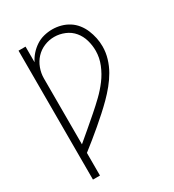

<svg xmlns="http://www.w3.org/2000/svg" viewBox="-180 -631 859 948"><g transform="rotate(-30 250.0 -156.5)"><path d="M69 215V-520H109V-431Q120 -453 136 -471Q152 -489 172.5 -502.5Q193 -516 217 -522Q241 -528 265 -528Q290 -528 314 -521.5Q338 -515 358.5 -502Q379 -489 394.5 -469.5Q410 -450 419.5 -427Q429 -404 434 -380Q439 -356 439 -331Q439 -297 429 -263.5Q419 -230 402 -200.5Q385 -171 363 -144Q341 -117 317 -93Q293 -69 267.5 -46Q242 -23 215.5 -0.5Q189 22 162.5 43.5Q136 65 109 86V215ZM109 37Q140 11 170.5 -15Q201 -41 231.5 -67.5Q262 -94 291 -122Q320 -150 344 -182Q368 -214 383.5 -252Q399 -290 399 -330Q399 -360 390.5 -390Q382 -420 362.5 -443.5Q343 -467 314 -479Q285 -491 255 -491Q225 -491 197.5 -479.5Q170 -468 150 -446.5Q130 -425 119.5 -396.5Q109 -368 109 -339Z"/></g></svg>

Font: Iosevka Curly Extralight
Style: Regular
Weight: 200
Monospace: yes
Designer: Belleve Invis
Foundry: Belleve Invis
Version: Version 22.1.2; ttfautohint (v1.8.4)